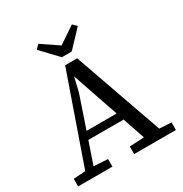

<svg xmlns="http://www.w3.org/2000/svg" viewBox="-197 -1016 1106 1163"><g transform="rotate(-30 356.0 -434.5)"><path d="M13 0V-53L115 -60H137L253 -53V0ZM76 0 312 -675H396L634 0H527L325 -590L302 -491L135 0ZM189 -213V-266H488V-213ZM405 0V-53L538 -60H566L697 -53V0ZM236 -869 398 -759H308L471 -869L497 -842L388 -727H319L210 -842Z"/></g></svg>

Font: Source Serif 4
Style: Regular
Weight: 400
Designer: Frank Grießhammer
Foundry: Adobe Systems Incorporated
Version: Version 4.004;hotconv 1.0.116;makeotfexe 2.5.65601